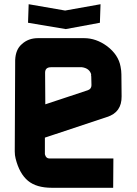

<svg xmlns="http://www.w3.org/2000/svg" viewBox="-20 -891 648 911"><path d="M518 -139 517 0H226Q153 0 113 -33Q72 -67 54 -139Q50 -154 50 -173L52 -606Q54 -656 83 -681Q114 -710 160 -710H379Q436 -710 488 -672Q542 -631 552 -575Q556 -555 556 -538L557 -434Q558 -358 488 -336L193 -238V-160L194 -156Q199 -139 215 -139ZM413 -528Q411 -538 413 -537Q405 -567 369 -572H222Q194 -572 194 -546L195 -396L397 -463Q414 -469 414 -487ZM454 -783 292 -753 113 -783 116 -871 289 -841 457 -871Z"/></svg>

Font: Covid19
Style: Regular
Weight: 400
Designer: Peter Wiegel
Foundry: (c) CAT - Ing. Peter Wiegel.  for Rudolf Maass + Partner GmbH
Version: Version 001.000